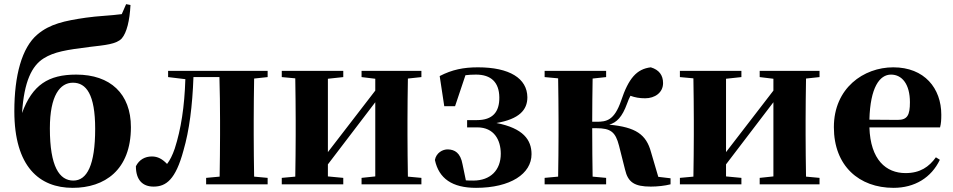

<svg xmlns="http://www.w3.org/2000/svg" viewBox="-20 -887 4584 924"><path d="M333 -18C266 -18 220 -85 220 -269C220 -428 269 -489 331 -489C395 -489 438 -433 438 -267C438 -93 399 -18 333 -18ZM587 -867 566 -819C516 -812 448 -810 394 -802C291 -787 220 -772 160 -721C85 -658 49 -523 49 -352C49 -84 170 17 330 17C483 17 610 -68 610 -275C610 -436 511 -528 347 -528C213 -528 136 -479 86 -343C96 -495 133 -570 190 -606C241 -638 300 -647 410 -661C486 -670 540 -674 566 -702C590 -730 604 -787 608 -863Z M1268 -516V-546H789V-516L872 -506C868 -374 851 -265 821 -172C810 -140 798 -116 784 -98C761 -122 739 -134 711 -134C678 -134 650 -119 634 -87C634 -20 667 11 719 11C779 11 825 -22 863 -163C891 -259 906 -377 911 -516H1036C1038 -458 1039 -366 1039 -308V-238C1039 -182 1038 -95 1037 -37L972 -31V0H1268V-31L1203 -37C1202 -95 1201 -182 1201 -238V-308C1201 -364 1202 -451 1203 -509Z M2008 -516V-546H1720V-516L1786 -508V-451L1558 -155V-508L1632 -516V-546H1336V-516L1401 -510C1402 -451 1403 -364 1403 -308V-238C1403 -182 1402 -95 1401 -37L1336 -31V0H1632V-31L1558 -38V-96L1786 -395V-38L1720 -31V0H2008V-31L1943 -37C1942 -95 1941 -182 1941 -238V-308C1941 -364 1942 -451 1943 -509Z M2118 -376H2170L2220 -525C2235 -527 2252 -528 2271 -528C2343 -528 2382 -491 2383 -419C2384 -348 2351 -309 2275 -309H2228V-274H2277C2358 -274 2390 -213 2390 -147C2390 -68 2340 -18 2258 -18C2244 -18 2233 -18 2222 -19L2206 -96C2196 -152 2168 -167 2136 -168C2110 -169 2079 -151 2073 -117C2092 -28 2156 17 2271 17C2437 17 2538 -51 2538 -145C2538 -214 2498 -270 2369 -295C2479 -314 2518 -358 2518 -419C2517 -510 2432 -563 2280 -563C2211 -563 2156 -552 2096 -521Z M3148 -36 3113 -155C3090 -240 3040 -275 2912 -287C2948 -298 2974 -323 2998 -389C3003 -403 3008 -415 3014 -426C3036 -418 3057 -414 3085 -414C3131 -414 3171 -441 3171 -487C3171 -525 3152 -551 3112 -563C3044 -555 3005 -510 2969 -402C2936 -307 2899 -301 2850 -301H2830C2830 -367 2831 -452 2832 -509L2897 -516V-546H2601V-516L2666 -510C2667 -451 2668 -364 2668 -308V-238C2668 -182 2667 -95 2666 -37L2601 -31V0H2897V-31L2832 -37C2831 -95 2830 -185 2830 -270H2850C2919 -270 2942 -252 2959 -186L2988 -71C3002 -10 3033 11 3112 11C3144 11 3180 7 3207 0V-29Z M3924 -516V-546H3636V-516L3702 -508V-451L3474 -155V-508L3548 -516V-546H3252V-516L3317 -510C3318 -451 3319 -364 3319 -308V-238C3319 -182 3318 -95 3317 -37L3252 -31V0H3548V-31L3474 -38V-96L3702 -395V-38L3636 -31V0H3924V-31L3859 -37C3858 -95 3857 -182 3857 -238V-308C3857 -364 3858 -451 3859 -509Z M4164 -311C4168 -466 4213 -528 4268 -528C4321 -528 4359 -482 4359 -395C4359 -333 4347 -310 4300 -310ZM4484 -130C4451 -84 4408 -54 4338 -54C4244 -54 4169 -118 4164 -274H4504C4509 -293 4510 -310 4510 -335C4510 -462 4429 -563 4279 -563C4136 -563 3993 -463 3993 -275C3993 -88 4115 17 4280 17C4382 17 4462 -32 4503 -118Z"/></svg>

Font: Noto Serif KR Black
Style: Regular
Weight: 900
Version: Version 1.001;PS 1.001;hotconv 16.6.54;makeotf.lib2.5.65590